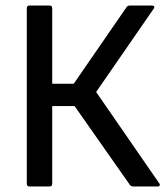

<svg xmlns="http://www.w3.org/2000/svg" viewBox="-20 -675 599 695"><path d="M87 0Q77 0 77 -10V-645Q77 -655 87 -655H159Q169 -655 169 -645V-372H247L438 -649Q442 -655 450 -655H530Q536 -655 538 -651.5Q540 -648 536 -643L328 -342L556 -12Q560 -7 558 -3.5Q556 0 551 0H462Q455 0 450 -6L250 -291H169V-10Q169 0 159 0Z"/></svg>

Font: Sofia Sans Semi Condensed Medium
Style: Regular
Weight: 500
Designer: Botio Nikoltchev, Ani Petrova
Foundry: lettersoup
Version: Version 4.100